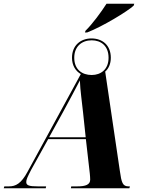

<svg xmlns="http://www.w3.org/2000/svg" viewBox="-60 -1004 756 1024"><path d="M396 -840 393 -831H405C486 -862 621 -944 653 -974L656 -984H508C480 -940 432 -875 396 -840ZM-40 0H184L186 -10H141C96 -10 80 -15 80 -33C80 -47 87 -61 106 -98L197 -262H398L419 -78C420 -66 421 -57 421 -46C421 -19 396 -10 353 -10H320L318 0H630L633 -10H626C594 -10 588 -29 579 -94L501 -622C519 -638 531 -663 531 -696C531 -764 485 -799 428 -799C370 -799 324 -762 324 -696C324 -655 343 -625 371 -609L87 -88C53 -25 24 -10 -12 -10H-37ZM429 -604C378 -604 336 -633 336 -696C336 -757 377 -789 429 -789C479 -789 519 -759 519 -696C519 -634 478 -604 429 -604ZM202 -272 276 -406C311 -469 345 -536 366 -575C368 -520 377 -463 383 -404L397 -272Z"/></svg>

Font: Noto Serif Display Condensed ExtraBold
Style: Italic
Weight: 800
Width: 3
Italic angle: -12°
Designer: Monotype Design Team
Foundry: Monotype Imaging Inc.
Version: Version 2.009